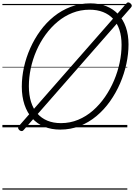

<svg xmlns="http://www.w3.org/2000/svg" viewBox="-20 -1063 1120 1603"><path d="M483 19Q409 19 350 -5Q291 -29 249 -75.5Q207 -122 184.5 -189Q162 -256 162 -340Q162 -420 180 -501.5Q198 -583 232.5 -660.5Q267 -738 316.5 -806Q366 -874 430 -925.5Q494 -977 570.5 -1006Q647 -1035 734 -1035Q808 -1035 867 -1011.5Q926 -988 967.5 -943.5Q1009 -899 1031 -835.5Q1053 -772 1053 -692Q1053 -613 1035 -529.5Q1017 -446 982.5 -366.5Q948 -287 898.5 -217Q849 -147 785.5 -94Q722 -41 646 -11Q570 19 483 19ZM489 -35Q565 -35 632.5 -63Q700 -91 756 -140Q812 -189 856.5 -253.5Q901 -318 932 -391Q963 -464 979 -540Q995 -616 995 -688Q995 -759 977 -814Q959 -869 924.5 -906Q890 -943 840.5 -962.5Q791 -982 728 -982Q652 -982 585 -955.5Q518 -929 461.5 -882Q405 -835 360 -773Q315 -711 284 -639.5Q253 -568 237 -492.5Q221 -417 221 -344Q221 -270 239 -212.5Q257 -155 291.5 -115.5Q326 -76 375.5 -55.5Q425 -35 489 -35ZM177 23Q171 31 162 31.5Q153 32 142 24Q123 6 137 -10L1035 -1034Q1041 -1043 1050.5 -1043Q1060 -1043 1070 -1034Q1078 -1027 1080 -1018.5Q1082 -1010 1074 -1001ZM0 510H1043V520H0ZM0 -20H1043V0H0ZM0 -505H1043V-500H0ZM0 -1030H1043V-1020H0Z"/></svg>

Font: Playwrite CO Guides
Style: Regular
Weight: 400
Designer: Veronika Burian, José Scaglione
Foundry: TypeTogether
Version: Version 1.003